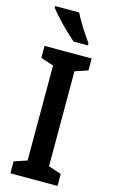

<svg xmlns="http://www.w3.org/2000/svg" viewBox="-140 -988 610 1039"><g transform="rotate(15 165.0 -468.5)"><path d="M297 0H33V-67L105 -91V-623L33 -647V-714H297V-647L225 -623V-91L297 -67ZM167 -937Q178 -915 194.5 -887Q211 -859 228.5 -833Q246 -807 259 -789V-777H179Q164 -790 143.5 -809Q123 -828 101.5 -850Q80 -872 62 -892.5Q44 -913 33 -927V-937Z"/></g></svg>

Font: Noto Sans Khmer Condensed SemiBold
Style: Regular
Weight: 600
Width: 3
Designer: Danh Hong and the Monotype Design Team
Foundry: Monotype Imaging Inc.
Version: Version 2.004